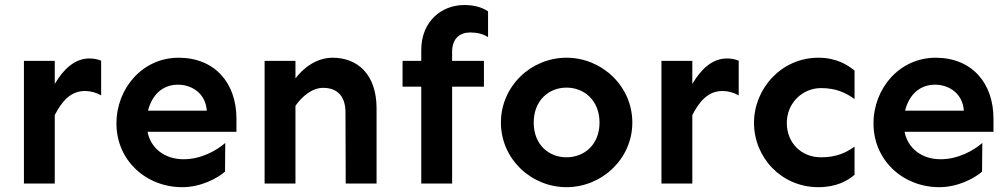

<svg xmlns="http://www.w3.org/2000/svg" viewBox="-20 -738 4052 772"><path d="M386.7 -494.1C372.1 -500 356.4 -502.9 338.9 -502.9C280.3 -502.9 234.4 -459 200.2 -400.4V-493.2H76.2V0H200.2V-275.4C228.5 -330.1 263.7 -372.1 321.3 -372.1C343.8 -372.1 366.2 -366.2 386.7 -354.5Z M695.3 -397.5C751 -397.5 806.6 -363.3 811.5 -293H575.2C590.8 -356.4 633.8 -397.5 695.3 -397.5ZM698.2 -505.9C553.7 -505.9 448.2 -383.8 448.2 -241.2C448.2 -93.8 566.4 14.6 712.9 14.6C787.1 14.6 853.5 -20.5 884.8 -47.9L885.7 -163.1C850.6 -132.8 789.1 -97.7 717.8 -97.7C642.6 -97.7 585.9 -141.6 573.2 -208H930.7V-260.7C930.7 -405.3 842.8 -505.9 698.2 -505.9Z M1043.9 -493.2V0H1168V-312.5C1195.3 -351.6 1235.4 -384.8 1279.3 -384.8C1335 -384.8 1369.1 -352.5 1369.1 -286.1L1370.1 0H1494.1V-302.7C1494.1 -438.5 1418 -505.9 1317.4 -505.9C1251 -505.9 1198.2 -462.9 1168 -422.9V-493.2Z M1797.9 -493.2V-529.3C1797.9 -584 1829.1 -606.4 1868.2 -607.4H1872.1C1898.4 -607.4 1921.9 -601.6 1942.4 -588.9V-692.4C1918.9 -708 1888.7 -717.8 1846.7 -717.8C1753.9 -717.8 1673.8 -650.4 1673.8 -537.1V-493.2H1598.6V-389.6H1673.8V0H1797.9V-389.6H1925.8V-493.2Z M2257.8 -505.9C2115.2 -505.9 1994.1 -391.6 1994.1 -245.1C1994.1 -99.6 2115.2 14.6 2257.8 14.6C2400.4 14.6 2522.5 -99.6 2522.5 -245.1C2522.5 -391.6 2400.4 -505.9 2257.8 -505.9ZM2257.8 -385.7C2328.1 -385.7 2390.6 -335 2390.6 -245.1C2390.6 -155.3 2328.1 -105.5 2257.8 -105.5C2187.5 -105.5 2126 -155.3 2126 -245.1C2126 -335 2187.5 -385.7 2257.8 -385.7Z M2950.2 -494.1C2935.5 -500 2919.9 -502.9 2902.3 -502.9C2843.8 -502.9 2797.9 -459 2763.7 -400.4V-493.2H2639.6V0H2763.7V-275.4C2792 -330.1 2827.1 -372.1 2884.8 -372.1C2907.2 -372.1 2929.7 -366.2 2950.2 -354.5Z M3270.5 -505.9C3121.1 -505.9 3011.7 -380.9 3011.7 -244.1C3011.7 -105.5 3121.1 14.6 3270.5 14.6C3343.8 14.6 3388.7 -11.7 3416 -35.2V-148.4C3381.8 -124 3342.8 -105.5 3281.2 -105.5C3202.1 -105.5 3143.6 -163.1 3143.6 -244.1C3143.6 -323.2 3206.1 -383.8 3281.2 -383.8C3342.8 -383.8 3381.8 -364.3 3416 -339.8V-454.1C3388.7 -476.6 3343.8 -505.9 3270.5 -505.9Z M3739.3 -397.5C3794.9 -397.5 3850.6 -363.3 3855.5 -293H3619.1C3634.8 -356.4 3677.7 -397.5 3739.3 -397.5ZM3742.2 -505.9C3597.7 -505.9 3492.2 -383.8 3492.2 -241.2C3492.2 -93.8 3610.4 14.6 3756.8 14.6C3831.1 14.6 3897.5 -20.5 3928.7 -47.9L3929.7 -163.1C3894.5 -132.8 3833 -97.7 3761.7 -97.7C3686.5 -97.7 3629.9 -141.6 3617.2 -208H3974.6V-260.7C3974.6 -405.3 3886.7 -505.9 3742.2 -505.9Z"/></svg>

Font: Sen-gleads
Style: Bold
Weight: 700
Designer: Kosal Sen, Philatype
Foundry: Philatype
Version: Version 1.004; ttfautohint (v1.8.3)